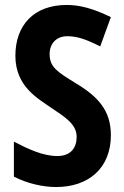

<svg xmlns="http://www.w3.org/2000/svg" viewBox="-20 -837 501 774"><path d="M427 -292C427 -392 375 -448 283 -503C212 -547 180 -566 180 -619C180 -661 207 -691 251 -691C291 -691 326 -679 384 -650L427 -768C357 -802 303 -817 249 -817C116 -817 42 -735 42 -612C42 -486 137 -438 184 -404C244 -364 289 -336 289 -285C289 -243 267 -208 211 -208C153 -208 94 -236 36 -266V-125C90 -97 154 -83 206 -83C338 -83 427 -160 427 -292Z"/></svg>

Font: Noto Sans Kannada UI Condensed
Style: Bold
Weight: 700
Width: 3
Designer: Jelle Bosma - Monotype Design Team
Foundry: Monotype Imaging Inc.
Version: Version 2.005